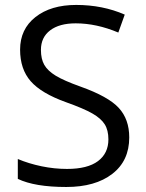

<svg xmlns="http://www.w3.org/2000/svg" viewBox="-20 -744 589 774"><path d="M501 -189.9Q501 -95.7 432.6 -43Q364.3 9.8 247.1 9.8Q120.1 9.8 51.8 -22.9V-103Q95.7 -84.5 147.5 -73.7Q199.2 -63 250 -63Q333 -63 375 -94.5Q417 -126 417 -182.1Q417 -219.2 402.1 -242.9Q387.2 -266.6 352.3 -286.6Q317.4 -306.6 246.1 -332Q146.5 -367.7 103.8 -416.5Q61 -465.3 61 -543.9Q61 -626.5 123 -675.3Q185.1 -724.1 287.1 -724.1Q393.6 -724.1 482.9 -685.1L457 -612.8Q368.7 -649.9 285.2 -649.9Q219.2 -649.9 182.1 -621.6Q145 -593.3 145 -543Q145 -505.9 158.7 -482.2Q172.4 -458.5 204.8 -438.7Q237.3 -418.9 304.2 -395Q416.5 -355 458.7 -309.1Q501 -263.2 501 -189.9Z"/></svg>

Font: f05545470
Style: Regular
Weight: 400
Foundry: Ascender Corporation
Version: Version 1.10